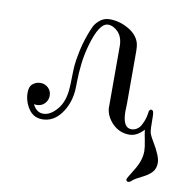

<svg xmlns="http://www.w3.org/2000/svg" viewBox="-74 -514 767 789"><g transform="rotate(10 309.0 -119.5)"><path d="M41 -86.9Q41 -112.8 55.4 -123.8Q69.8 -134.8 86.9 -134.8Q106 -134.8 119.4 -121.8Q132.8 -108.9 132.8 -88.9Q132.8 -70.8 119.9 -56.9Q106.9 -43 85.9 -43Q79.1 -43 75.2 -43.9Q91.3 -11.7 119.1 -12.2Q148.9 -12.2 177 -45.7Q205.1 -79.1 208 -137.2Q209 -145 209.5 -175.5Q210 -206.1 211.4 -227.5Q212.9 -249 220.5 -286.1Q228 -323.2 241.2 -359.9Q250 -384.8 257.6 -399.9Q265.1 -415 282 -428.5Q298.8 -441.9 321.8 -441.9Q362.8 -441.9 400.9 -419.9Q439 -397.9 448.2 -362.8Q451.2 -351.6 451.2 -330.1V-112.8Q451.2 -103 450.7 -95Q450.2 -86.9 450.2 -81.1Q450.2 -12.2 486.8 -12.2Q499 -12.2 509 -18.6Q519 -24.9 524.4 -33.9Q529.8 -43 534.4 -54.4Q539.1 -65.9 541 -75Q543 -84 543.9 -90.8L544.9 -98.1Q550.8 -110.4 560.1 -103Q564.9 -99.1 564.9 -73.2Q564.9 -26.4 567.4 -14.2Q569.8 -2 585 22.9Q618.2 78.1 618.2 105Q618.2 129.9 604 145Q589.8 160.2 564 172.6Q538.1 185.1 527.8 193.8Q519 202.6 512.2 203.1Q503.4 203.1 502.9 193.8Q502.9 189.9 529.1 147.9Q555.2 106 555.2 67.9Q555.2 51.8 549.6 23.9Q543.9 -3.9 542 -20Q514.2 10.7 482.9 11.2Q441.9 11.2 413.3 -16.8Q384.8 -44.9 380.9 -80.1V-342.8Q379.9 -378.9 360.4 -398.9Q340.8 -418.9 318.8 -418.9Q281.7 -418.9 253.9 -319.8Q242.7 -279.8 238.3 -241.9Q233.9 -204.1 233.4 -168.9Q232.9 -133.8 231.9 -125Q226.1 -68.8 195.1 -28.8Q164.1 11.2 119.1 11.2Q82 11.2 61.5 -19.8Q41 -50.8 41 -86.9Z"/></g></svg>

Font: CMU Serif Upright Italic
Style: UprightItalic
Weight: 500
Version: Version 0.7.0